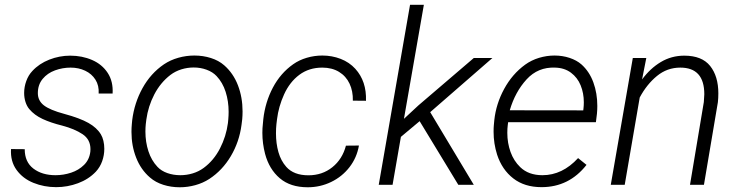

<svg xmlns="http://www.w3.org/2000/svg" viewBox="-20 -770 3076 800"><path d="M356.9 -148.4Q356.9 -189 324 -210.9Q291 -232.9 239.3 -246.6Q191.9 -258.3 157.7 -274.2Q123.5 -290 102.1 -315.4Q91.8 -327.6 86.2 -345.2Q80.6 -362.8 80.6 -382.8Q80.6 -407.7 89.4 -432.1Q98.1 -456.5 114.7 -474.1Q143.1 -504.9 185.3 -521.5Q227.5 -538.1 272.5 -538.1Q322.3 -538.1 363.8 -520Q405.3 -502 428.7 -466.3Q452.1 -430.7 449.2 -380.4H391.1Q393.1 -413.6 377.7 -438Q362.3 -462.4 335 -475.3Q307.6 -488.3 274.4 -488.3Q240.7 -488.3 209.2 -476.8Q177.7 -465.3 157.7 -441.2Q137.7 -417 137.7 -381.8Q137.7 -350.6 162.8 -331.1Q188 -311.5 248 -295.4Q313 -277.8 348.4 -257.8Q383.8 -237.8 400.4 -210Q407.2 -198.7 410.9 -183.1Q414.6 -167.5 414.6 -149.9Q414.6 -123.5 405.8 -98.6Q397 -73.7 379.4 -54.7Q349.1 -22.9 305.2 -6.6Q261.2 9.8 213.9 9.8Q163.6 9.8 119.4 -8.1Q75.2 -25.9 49.1 -61.8Q22.9 -97.7 25.9 -148.9L83 -148.4Q83 -95.2 119.1 -67.6Q155.3 -40 211.4 -40Q244.6 -40 276.4 -50.5Q308.1 -61 330.3 -83Q352.5 -105 356.4 -138.2Q356.9 -141.6 356.9 -148.4Z M530.8 -269Q539.6 -340.8 573.7 -402.6Q607.9 -464.4 663.1 -502Q689.9 -520 722.9 -529.3Q755.9 -538.6 790 -538.6Q826.2 -538.6 858.6 -528.3Q891.1 -518.1 914.1 -498Q952.1 -464.8 971.4 -414.6Q990.7 -364.3 990.7 -305.7Q990.7 -289.6 989.3 -273.4L986.3 -249.5Q977.1 -179.2 941.9 -119.6Q906.7 -60.1 852.1 -24.4Q825.7 -7.3 793.7 1.5Q761.7 10.3 729 10.3Q692.9 10.3 660.4 0Q627.9 -10.3 605 -30.3Q566.9 -63 547.4 -112.8Q527.8 -162.6 527.8 -220.2Q527.8 -236.8 529.3 -252.9ZM587.4 -252.9Q585.9 -237.8 585.9 -221.7Q585.9 -178.2 598.4 -139.9Q610.8 -101.6 636.2 -74.7Q652.3 -57.6 677.5 -48.8Q702.6 -40 731.4 -40Q757.8 -40 783 -47.6Q808.1 -55.2 828.6 -70.3Q870.6 -101.1 896.5 -151.4Q922.4 -201.7 929.7 -257.3L931.2 -272.9Q932.6 -288.6 932.6 -304.2Q932.6 -348.1 920.2 -387.2Q907.7 -426.3 882.3 -453.1Q866.2 -470.2 840.8 -479.5Q815.4 -488.8 787.1 -488.8Q760.7 -488.8 735.6 -481Q710.4 -473.1 690.4 -458Q648.9 -426.3 623 -376.7Q597.2 -327.1 589.8 -272Z M1421.4 -163.1 1475.6 -163.6Q1466.8 -112.8 1436 -73.2Q1405.3 -33.7 1359.6 -11.7Q1314 10.3 1262.2 10.3Q1189.9 10.3 1145.8 -27.3Q1101.6 -64.9 1084.5 -128.9Q1073.2 -172.4 1073.2 -216.3Q1073.2 -236.3 1075.2 -252.4L1077.1 -273.4Q1085 -344.2 1116.9 -404.8Q1148.9 -465.3 1201.7 -502.4Q1226.6 -520 1258.3 -529.3Q1290 -538.6 1323.2 -538.6Q1363.3 -538.6 1399.4 -524.7Q1435.5 -510.7 1460.4 -483.4Q1507.8 -431.2 1504.9 -350.1L1450.2 -350.6Q1451.2 -390.1 1436.5 -421.4Q1421.9 -452.6 1392.6 -470.5Q1363.3 -488.3 1322.8 -488.3Q1267.6 -488.3 1227.3 -458.3Q1187 -428.2 1163.6 -376.5Q1140.6 -325.7 1134.3 -273.4L1131.8 -252.9Q1129.9 -235.8 1129.9 -214.4Q1129.9 -172.4 1140.1 -136.2Q1150.4 -100.1 1172.9 -74.7Q1204.1 -39.6 1265.1 -39.6Q1322.8 -39.6 1364.7 -73.2Q1406.7 -106.9 1421.4 -163.1Z M1889.6 0 1728.5 -265.1 1650.4 -199.7 1615.7 0H1558.1L1688.5 -750H1746.1L1663.1 -274.9L1723.1 -330.6L1954.1 -528.3H2031.7L1772.5 -302.7L1954.1 0Z M2423.8 -83Q2351.1 9.8 2236.3 9.8Q2165.5 9.8 2118.7 -26.6Q2071.8 -63 2051.3 -125.5Q2036.6 -171.9 2036.6 -220.7Q2036.6 -238.8 2037.6 -248L2039.6 -269.5Q2046.9 -337.4 2080.6 -399.4Q2114.3 -461.4 2168 -500.5Q2194.3 -519.5 2226.3 -529.1Q2258.3 -538.6 2290.5 -538.6Q2323.7 -538.6 2353.3 -528.8Q2382.8 -519 2402.8 -501.5Q2436 -471.7 2452.4 -426.5Q2468.8 -381.3 2468.8 -328.6Q2468.8 -312.5 2467.3 -296.4L2462.9 -260.7H2097.2L2095.7 -249Q2093.8 -234.9 2093.8 -216.3Q2093.8 -174.3 2107.2 -137Q2120.6 -99.6 2147.5 -73.7Q2182.1 -40 2240.2 -40Q2323.2 -40 2388.7 -111.3ZM2104 -310.5 2410.2 -310.1 2411.1 -317.4Q2412.6 -330.6 2412.6 -343.8Q2412.6 -381.8 2399.4 -414.3Q2386.2 -446.8 2359.1 -467Q2332 -487.3 2293 -488.3Q2221.7 -491.2 2174.1 -439.2Q2126.5 -387.2 2104 -310.5Z M2645.5 -363.8 2583 0H2524.9L2616.7 -528.3H2672.9L2655.3 -439Q2689 -484.9 2733.4 -511.5Q2777.8 -538.1 2831.1 -538.1Q2904.8 -538.1 2939 -495.1Q2973.1 -452.1 2973.1 -380.9Q2973.1 -361.3 2971.2 -344.2L2913.1 0H2855L2912.6 -344.7Q2914.6 -367.2 2914.6 -377.4Q2914.6 -488.3 2814.5 -488.3Q2759.8 -488.3 2717.3 -453.4Q2674.8 -418.5 2645.5 -363.8Z"/></svg>

Font: Mardoto Light
Style: Italic
Weight: 300
Italic angle: -12°
Designer: Christian Robertson, Vahan Hovhannisyan
Foundry: Google
Version: Version 1.000